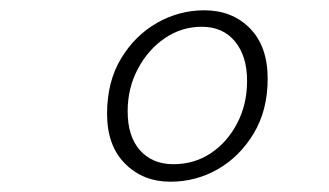

<svg xmlns="http://www.w3.org/2000/svg" viewBox="-20 -751 640 373"><path d="M311 -398Q258 -398 223 -433Q188 -468 188 -530Q188 -592 215 -637Q242 -682 285 -706.5Q328 -731 377 -731Q431 -731 465.5 -696Q500 -661 500 -598Q500 -537 473 -492Q446 -447 403.5 -422.5Q361 -398 311 -398ZM317 -432Q357 -432 389 -453Q421 -474 440.5 -511Q460 -548 460 -594Q460 -642 436.5 -670.5Q413 -699 372 -699Q333 -699 300.5 -677Q268 -655 248 -617.5Q228 -580 228 -535Q228 -486 252 -459Q276 -432 317 -432Z"/></svg>

Font: Source Code Pro ExtraLight Light
Style: Italic
Weight: 300
Italic angle: -11°
Monospace: yes
Version: Version 1.016;hotconv 1.0.116;makeotfexe 2.5.65601